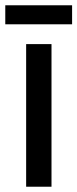

<svg xmlns="http://www.w3.org/2000/svg" viewBox="-37 -707 293 727"><path d="M236 -687H-17V-615H236ZM158 0V-540H62V0Z"/></svg>

Font: Noto Sans Khmer ExtraCondensed Medium
Style: Regular
Weight: 500
Width: 2
Designer: Danh Hong and the Monotype Design Team
Foundry: Monotype Imaging Inc.
Version: Version 2.004